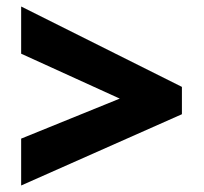

<svg xmlns="http://www.w3.org/2000/svg" viewBox="-20 -657 626 590"><path d="M45 -231 348 -354 45 -492V-637L539 -390V-306L45 -87Z"/></svg>

Font: Noto Sans Syriac Eastern Black
Style: Regular
Weight: 900
Designer: Patrick Giasson and the Monotype Design Team
Foundry: Monotype Imaging Inc.
Version: Version 3.001; ttfautohint (v1.8.4.7-5d5b)